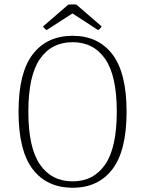

<svg xmlns="http://www.w3.org/2000/svg" viewBox="-20 -869 681 901"><path d="M321 12Q200 12 133.5 -75Q67 -162 67 -345Q67 -527 133.5 -614Q200 -701 321 -701Q441 -701 507.5 -614Q574 -527 574 -345Q574 -162 507.5 -75Q441 12 321 12ZM321 -18Q419 -18 473.5 -97Q528 -176 528 -345Q528 -514 473.5 -592.5Q419 -671 321 -671Q222 -671 167.5 -592.5Q113 -514 113 -345Q113 -176 167.5 -97Q222 -18 321 -18ZM339 -847 457 -745Q455 -741 450 -735.5Q445 -730 440 -728L320 -806L199 -728Q195 -730 189.5 -735.5Q184 -741 182 -745L300 -847Q306 -848 313 -848.5Q320 -849 326.5 -848.5Q333 -848 339 -847Z"/></svg>

Font: Arima Thin ExtraLight
Style: Regular
Weight: 250
Version: Version 1.100